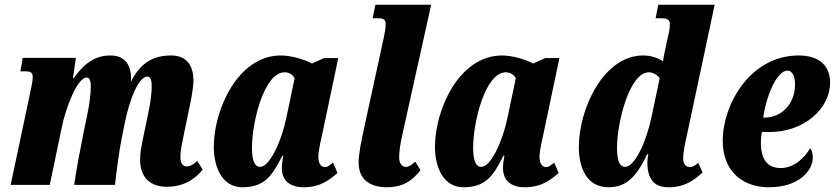

<svg xmlns="http://www.w3.org/2000/svg" viewBox="-20 -780 3522 810"><path d="M684 8C759 8 808 -29 835 -65L812 -101C795 -86 784 -78 767 -78C751 -78 741 -92 741 -118C741 -144 748 -175 756 -215L776 -311C784 -349 796 -404 796 -441C796 -495 774 -546 702 -546C629 -546 574 -517 534 -438H532C533 -442 533 -446 533 -449C533 -498 513 -546 446 -546C391 -546 342 -523 292 -451H288L300 -536H76L66 -479H88C110 -479 118 -473 118 -454C118 -434 112 -414 109 -397L25 0H190L242 -249C257 -321 305 -453 346 -453C360 -453 363 -433 363 -416C363 -384 358 -342 347 -290L333 -223C319 -154 301 -60 293 0H465C472 -62 484 -151 493 -194L507 -264C525 -353 563 -457 602 -457C618 -457 620 -434 620 -415C620 -374 610 -324 603 -291L586 -209C576 -163 571 -133 571 -105C571 -47 600 8 684 8Z M1002 10C1096 10 1128 -38 1171 -123H1175C1171 -102 1169 -86 1169 -71C1169 -16 1206 10 1261 10C1335 10 1372 -24 1404 -50L1385 -94C1370 -83 1364 -75 1351 -75C1335 -75 1323 -89 1323 -119C1323 -146 1337 -203 1342 -226L1407 -535H1347L1296 -512C1270 -527 1211 -546 1165 -546C984 -546 882 -318 882 -161C882 -64 924 10 1002 10ZM1077 -76C1058 -76 1043 -95 1043 -157C1043 -265 1094 -475 1181 -475C1198 -475 1214 -467 1223 -450L1189 -288C1168 -184 1118 -76 1077 -76Z M1612 10C1689 10 1725 -26 1754 -62L1732 -98C1714 -83 1705 -76 1692 -76C1675 -76 1664 -91 1664 -116C1664 -142 1668 -168 1677 -210L1799 -760H1564L1552 -703H1576C1599 -703 1607 -696 1607 -679C1607 -659 1603 -639 1599 -621L1522 -267C1502 -176 1493 -130 1493 -93C1493 -28 1535 10 1612 10Z M1935 10C2029 10 2061 -38 2104 -123H2108C2104 -102 2102 -86 2102 -71C2102 -16 2139 10 2194 10C2268 10 2305 -24 2337 -50L2318 -94C2303 -83 2297 -75 2284 -75C2268 -75 2256 -89 2256 -119C2256 -146 2270 -203 2275 -226L2340 -535H2280L2229 -512C2203 -527 2144 -546 2098 -546C1917 -546 1815 -318 1815 -161C1815 -64 1857 10 1935 10ZM2010 -76C1991 -76 1976 -95 1976 -157C1976 -265 2027 -475 2114 -475C2131 -475 2147 -467 2156 -450L2122 -288C2101 -184 2051 -76 2010 -76Z M2547 10C2616 10 2662 -26 2710 -129H2715C2713 -120 2711 -106 2711 -97C2711 -15 2747 10 2801 10C2871 10 2910 -22 2944 -52L2925 -94C2919 -86 2904 -75 2891 -75C2874 -75 2862 -87 2862 -114C2862 -136 2871 -180 2879 -215L2995 -760H2757L2746 -703H2767C2798 -703 2806 -695 2806 -678C2806 -659 2802 -641 2797 -621L2789 -583C2786 -571 2779 -538 2777 -521C2756 -536 2726 -546 2694 -546C2524 -546 2422 -318 2422 -160C2422 -69 2457 10 2547 10ZM2617 -76C2597 -76 2583 -96 2583 -157C2583 -264 2636 -475 2717 -475C2732 -475 2752 -466 2763 -450L2729 -288C2707 -182 2658 -76 2617 -76Z M3224 10C3350 10 3409 -60 3409 -115C3409 -132 3405 -147 3398 -155C3374 -113 3328 -71 3274 -71C3217 -71 3190 -109 3190 -177C3190 -197 3192 -211 3194 -223H3226C3372 -223 3482 -321 3482 -432C3482 -504 3434 -546 3350 -546C3144 -546 3029 -338 3029 -187C3029 -53 3117 10 3224 10ZM3206 -284H3200C3213 -378 3258 -482 3302 -482C3322 -482 3334 -459 3334 -424C3334 -340 3276 -284 3206 -284Z"/></svg>

Font: Noto Serif ExtraCondensed Black
Style: Italic
Weight: 900
Width: 2
Italic angle: -12°
Designer: Monotype Design Team
Foundry: Monotype Imaging Inc.
Version: Version 2.014